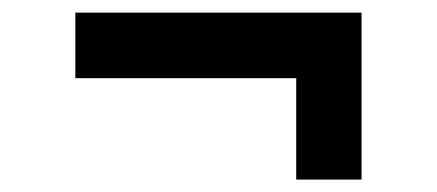

<svg xmlns="http://www.w3.org/2000/svg" viewBox="-20 -440 696 306"><path d="M100.1 -419.9H556.2V-153.8H452.1V-315.4H100.1Z"/></svg>

Font: Tauri
Style: Regular
Weight: 400
Designer: Yvonne Schüttler
Foundry: Yvonne Schüttler
Version: Version 1.003; ttfautohint (v0.93.8-669f) -l 13 -r 13 -G 200